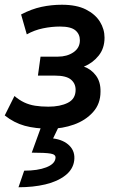

<svg xmlns="http://www.w3.org/2000/svg" viewBox="-31 -536 505 810"><path d="M180 7Q118 7 73 -5.5Q28 -18 -11 -49L30 -131Q50 -114 71 -104Q92 -94 117 -90Q142 -86 173 -86Q223 -86 255.5 -102.5Q288 -119 288 -157Q288 -184 268 -200.5Q248 -217 201 -217H129L140 -297H213Q252 -297 279 -315.5Q306 -334 306 -366Q306 -392 287 -408Q268 -424 222 -424Q187 -424 150.5 -416.5Q114 -409 82 -391L58 -475Q102 -498 144 -507Q186 -516 230 -516Q292 -516 331.5 -496Q371 -476 390.5 -444.5Q410 -413 410 -377Q410 -332 385 -301Q360 -270 323 -255Q354 -244 374 -217Q394 -190 393 -149Q393 -98 361.5 -63Q330 -28 281 -10.5Q232 7 180 7ZM47 254 71 184Q128 184 164 170Q200 156 203 132Q206 116 183 112Q160 108 103 108L152 -27L217 -2L193 48Q238 54 262.5 79Q287 104 282 142Q277 179 244 204.5Q211 230 160 242Q109 254 47 254Z"/></svg>

Font: Finlandica Medium
Style: Italic
Weight: 500
Italic angle: -8°
Designer: Niklas Ekholm, Juho Hiilivirta, Jaakko Suomalainen
Foundry: Helsinki Type Studio
Version: Version 1.063